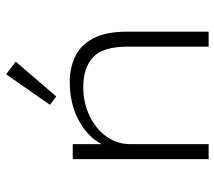

<svg xmlns="http://www.w3.org/2000/svg" viewBox="-58 -658 715 640"><g transform="rotate(-90 300.0 -337.5)"><path d="M90 0V-453H140V-357Q166 -405 221 -434Q276 -463 347 -463Q394 -463 432 -445Q470 -427 492.5 -385Q515 -343 515 -271V0H465V-269Q465 -353 429.5 -385.5Q394 -418 331 -418Q279 -418 235.5 -397.5Q192 -377 166 -341.5Q140 -306 140 -261V0ZM299 -508 271 -529 373 -675 415 -643Z"/></g></svg>

Font: Inconsolata Expanded Light
Style: Regular
Weight: 300
Width: 7
Monospace: yes
Designer: Raph Levien, Cyreal, Brenton Simpson
Foundry: Raph Levien, Cyreal, Google
Version: Version 3.001; ttfautohint (v1.8.2.53-6de2)